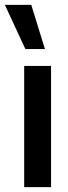

<svg xmlns="http://www.w3.org/2000/svg" viewBox="-49 -766 279 786"><path d="M50 0V-496H160V0ZM55 -565 -29 -746H79L135 -565Z"/></svg>

Font: HostGroteskMedium
Style: Regular
Weight: 500
Designer: Doukan Karapınar based on Poppins by Indian Type Foundry, Jonny Pinhorn
Foundry: Element Type
Version: Version 1.001; ttfautohint (v1.8.4.7-5d5b)